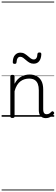

<svg xmlns="http://www.w3.org/2000/svg" viewBox="-20 -1435 686 2360"><path d="M542 17Q522 17 506 10.5Q490 4 479 -8Q468 -20 462.5 -38.5Q457 -57 457 -82V-326Q457 -371 445 -403Q433 -435 406.5 -452Q380 -469 337 -469Q309 -469 282 -461Q255 -453 231.5 -435.5Q208 -418 189.5 -388Q171 -358 159 -314V-4Q159 6 152.5 10.5Q146 15 132 15Q119 15 113 10.5Q107 6 107 -4V-496Q107 -506 113 -510.5Q119 -515 132 -515Q146 -515 152.5 -510.5Q159 -506 159 -496V-405Q176 -437 197 -459Q218 -481 242.5 -494Q267 -507 292.5 -513Q318 -519 344 -519Q392 -519 429.5 -500Q467 -481 489 -440.5Q511 -400 511 -334V-94Q511 -74 515 -60Q519 -46 528.5 -38.5Q538 -31 553 -31Q563 -31 573 -34Q583 -37 593 -44.5Q603 -52 613 -62Q619 -68 625.5 -67.5Q632 -67 639 -60Q645 -54 646 -47.5Q647 -41 642 -34Q631 -19 614.5 -7Q598 5 580 11Q562 17 542 17ZM159 -650Q137 -650 137 -671Q138 -728 164 -758Q190 -788 230 -788Q260 -788 282 -775Q304 -762 322 -746Q340 -730 357.5 -717Q375 -704 395 -704Q416 -704 427.5 -721Q439 -738 440 -771Q443 -790 464 -790Q478 -790 483 -785Q488 -780 488 -768Q486 -715 462 -683.5Q438 -652 393 -652Q364 -652 342 -665Q320 -678 301.5 -694.5Q283 -711 265.5 -724Q248 -737 228 -737Q209 -737 197 -720Q185 -703 183 -669Q182 -659 177 -654.5Q172 -650 159 -650ZM0 895H646V905H0ZM0 -20H646V0H0ZM0 -505H646V-500H0ZM0 -1415H646V-1405H0Z"/></svg>

Font: Playwrite BE WAL Guides
Style: Regular
Weight: 400
Designer: Veronika Burian, José Scaglione
Foundry: TypeTogether
Version: Version 1.003